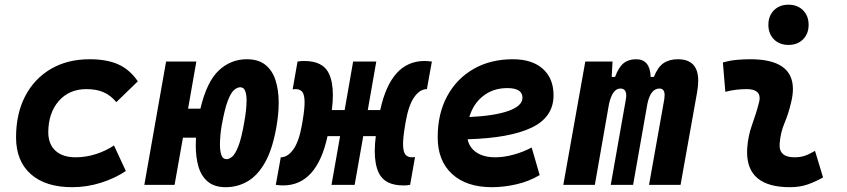

<svg xmlns="http://www.w3.org/2000/svg" viewBox="-20 -776 3556 806"><path d="M297.4 -115.7Q341.3 -115.7 383.5 -129.4Q425.8 -143.1 458.5 -165.5L508.3 -58.1Q462.4 -27.3 403.6 -8.8Q344.7 9.8 283.2 9.8Q170.9 9.8 109.1 -45.2Q47.4 -100.1 47.4 -199.7Q47.4 -298.8 85.7 -372.3Q124 -445.8 193.6 -486.6Q263.2 -527.3 356.4 -527.3Q429.2 -527.3 477.3 -505.4Q525.4 -483.4 558.6 -434.6L468.3 -347.2Q444.3 -376 414.6 -388.9Q384.8 -401.9 342.8 -401.9Q270.5 -401.9 226.8 -352.1Q183.1 -302.2 182.6 -220.2Q183.1 -170.4 213.1 -143.1Q243.2 -115.7 297.4 -115.7Z M927.7 9.8Q880.4 9.8 852.8 -13.2Q825.2 -36.1 813.5 -75.4Q801.8 -114.7 801.8 -164.6Q801.8 -180.7 802.7 -198.2H748L712.9 0H585.9L677.2 -517.6H804.2L769.5 -319.8H821.3Q848.1 -433.1 898.4 -480.2Q948.7 -527.3 1016.1 -527.3Q1064.9 -527.3 1094.2 -503.7Q1123.5 -480 1136.7 -439Q1149.9 -397.9 1149.9 -345.2Q1149.9 -297.4 1140.1 -241.7Q1123.5 -147.9 1092 -93Q1060.5 -38.1 1018.6 -14.2Q976.6 9.8 927.7 9.8ZM931.2 -107.9Q941.9 -107.9 954.6 -118.2Q967.3 -128.4 980.7 -162.4Q994.1 -196.3 1005.9 -266.6Q1009.8 -287.6 1012.5 -311.3Q1015.1 -335 1015.1 -355.5Q1015.1 -378.4 1009.3 -394Q1003.4 -409.7 988.3 -409.7Q976.1 -409.7 962.6 -398.2Q949.2 -386.7 936 -352.3Q922.9 -317.9 910.6 -249Q907.2 -230 905.3 -208.7Q903.3 -187.5 903.3 -168.5Q903.3 -143.1 909.2 -125.5Q915 -107.9 931.2 -107.9Z M1168.5 2.4Q1155.8 2.4 1137.7 0L1158.7 -115.7Q1188 -115.7 1211.7 -149.2Q1235.4 -182.6 1247.6 -252.4L1250 -266.6Q1259.8 -323.7 1258.5 -352.8Q1257.3 -381.8 1247.6 -391.8Q1237.8 -401.9 1221.7 -401.9Q1216.3 -401.9 1208.5 -400.9L1229 -517.6Q1236.8 -519 1243.9 -519.5Q1251 -520 1257.3 -520Q1335.9 -520 1360.8 -467.3Q1377.4 -432.1 1377.4 -376.5Q1377.4 -348.1 1373 -314H1426.8L1462.4 -517.6H1559.6L1523.9 -314H1576.2Q1620.6 -520 1762.2 -520Q1774.9 -520 1793 -517.6L1772 -401.9Q1742.7 -401.9 1719 -368.4Q1695.3 -335 1683.1 -265.1L1680.7 -251Q1670.9 -193.8 1672.1 -164.8Q1673.3 -135.7 1683.1 -125.7Q1692.9 -115.7 1709 -115.7Q1714.4 -115.7 1722.2 -116.7L1701.7 0Q1693.8 1.5 1687 2Q1680.2 2.4 1673.3 2.4Q1594.7 2.4 1569.8 -50.8Q1553.2 -85.9 1553.2 -141.6Q1553.2 -170.4 1557.6 -204.6H1504.9L1468.8 0H1371.6L1407.7 -204.6H1355Q1310.1 2.4 1168.5 2.4Z M2059.6 -115.7Q2094.7 -115.7 2134.8 -126.5Q2174.8 -137.2 2211.9 -156.7L2245.6 -41Q2199.2 -13.7 2146.5 -2Q2093.8 9.8 2045.4 9.8Q1938 9.8 1877.7 -45.7Q1817.4 -101.1 1817.4 -199.7Q1817.4 -298.3 1856.9 -371.8Q1896.5 -445.3 1967.5 -486.3Q2038.6 -527.3 2133.3 -527.3Q2213.4 -527.3 2258.5 -487.3Q2303.7 -447.3 2303.7 -376Q2303.7 -284.2 2211.7 -240.2Q2119.6 -196.3 1942.9 -191.4Q1950.7 -155.3 1981 -135.5Q2011.2 -115.7 2059.6 -115.7ZM1950.2 -284.7Q2056.2 -289.6 2114.7 -310.5Q2173.3 -331.5 2173.3 -365.7Q2173.3 -406.2 2109.9 -406.2Q2050.8 -406.2 2008.8 -373.5Q1966.8 -340.8 1950.2 -284.7Z M2551.3 -517.6 2547.9 -453.1H2562Q2576.7 -493.2 2597.4 -510.3Q2618.2 -527.3 2650.4 -527.3Q2709 -527.3 2711.4 -453.1H2725.1Q2740.7 -493.7 2764.9 -510.5Q2789.1 -527.3 2825.7 -527.3Q2911.1 -527.3 2911.1 -437Q2911.1 -416.5 2906.7 -390.6L2836.9 0H2704.6L2768.6 -359.4Q2770 -369.1 2770 -376.5Q2770 -404.3 2748 -404.3Q2711.4 -404.3 2697.8 -340.8L2637.7 0H2543.9L2607.4 -359.4Q2608.9 -368.2 2608.9 -375.5Q2608.9 -404.3 2584 -404.3Q2551.3 -404.3 2536.6 -339.8L2477.1 0H2344.7L2437 -517.6Z M3401.4 -142.6 3435.1 -31.2Q3405.3 -14.2 3372.1 -2.2Q3338.9 9.8 3295.9 9.8Q3116.2 9.8 3116.2 -137.2Q3116.2 -145 3116.7 -153.3Q3120.1 -205.6 3137.7 -253.9Q3155.3 -302.2 3166 -345.2Q3168.9 -355.5 3168.9 -364.3Q3168.9 -401.9 3114.3 -401.9Q3067.9 -401.9 3024.9 -390.6L3014.6 -513.7Q3043.5 -522 3072.3 -524.7Q3101.1 -527.3 3129.9 -527.3Q3308.6 -527.3 3308.6 -402.3Q3308.6 -376.5 3300.8 -345.2Q3289.6 -297.4 3272.9 -258.3Q3256.3 -219.2 3252.9 -172.4Q3249 -115.7 3314.9 -115.7Q3339.4 -115.7 3357.7 -121.8Q3376 -127.9 3401.4 -142.6ZM3290 -587.4Q3252.4 -587.4 3229 -610.8Q3205.6 -634.3 3205.6 -671.9Q3205.6 -709.5 3229 -732.9Q3252.4 -756.3 3290 -756.3Q3327.6 -756.3 3351.1 -732.9Q3374.5 -709.5 3374.5 -671.9Q3374.5 -634.3 3351.1 -610.8Q3327.6 -587.4 3290 -587.4Z"/></svg>

Font: CaskaydiaCove NFP
Style: Bold Italic
Weight: 700
Italic angle: -10°
Designer: Aaron Bell
Foundry: Saja Typeworks
Version: Version 2111.001; VTT 6.35;Nerd Fonts 3.1.1